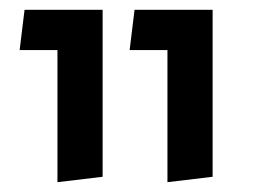

<svg xmlns="http://www.w3.org/2000/svg" viewBox="-20 -584 528 391"><path d="M321 -482H244L254 -564H413V-224L321 -213ZM97 -482H20L30 -564H189V-224L97 -213Z"/></svg>

Font: Fira GO
Style: Regular
Weight: 400
Designer: Carrois Corporate
Foundry: Carrois Corporate GbR
Version: Version 0.300